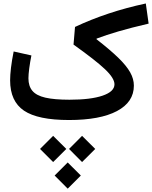

<svg xmlns="http://www.w3.org/2000/svg" viewBox="-20 -707 895 1131"><path d="M60.5 -403.8 165 -380.4Q157.2 -341.8 152.3 -304.9Q147.5 -268.1 147.5 -245.6Q147.5 -199.7 170.9 -171.9Q194.3 -144 247.3 -131.8Q300.3 -119.6 389.2 -119.6Q514.6 -119.6 584.5 -143.6Q654.3 -167.5 654.3 -210.4Q654.3 -246.6 597.9 -299.8Q541.5 -353 413.1 -444.3L421.9 -548.3Q515.1 -592.3 619.1 -627Q723.1 -661.6 838.9 -686.5L855.5 -567.9Q751 -543.5 678.2 -522.2Q605.5 -501 548.8 -479.5V-475.6Q627.9 -414.1 676.3 -367.2Q724.6 -320.3 746.6 -281.2Q768.6 -242.2 768.6 -202.6Q768.6 -105.5 668.9 -52.7Q569.3 0 386.7 0Q203.1 0 121.3 -55.2Q39.6 -110.4 39.6 -233.9Q39.6 -264.6 44.7 -307.9Q49.8 -351.1 60.5 -403.8ZM386.7 170.4 463.4 93.3 541 170.4 463.4 247.6ZM215.8 170.4 293 93.3 370.6 170.4 293 247.6ZM301.8 327.1 378.9 250 456.1 327.1 378.9 404.3Z"/></svg>

Font: Estedad-FD SemiBold
Style: Regular
Weight: 600
Designer: Amin Abedi
Version: Version 7.3